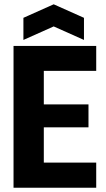

<svg xmlns="http://www.w3.org/2000/svg" viewBox="-20 -874 492 894"><path d="M43 0V-660H184V0ZM140 0V-117H428V0ZM140 -281V-388H392V-281ZM140 -544V-660H428V-544ZM89 -688V-791L230 -854L371 -791V-688L230 -751Z"/></svg>

Font: Bricolage Grotesque 72pt SemiCondensed
Style: Bold
Weight: 700
Width: 4
Designer: Mathieu Triay
Foundry: Atelier Triay
Version: Version 1.001;gftools[0.9.33.dev8+g029e19f]